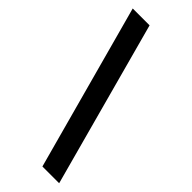

<svg xmlns="http://www.w3.org/2000/svg" viewBox="-318 -847 1111 1111"><g transform="rotate(45 237.5 -292.0)"><path d="M168 -800H30L307 216H444Z"/></g></svg>

Font: Noto Sans Sinhala UI SemiCondensed ExtraBold
Style: Regular
Weight: 800
Width: 4
Designer: Jelle Bosma - Monotype Design Team
Foundry: Monotype Imaging Inc.
Version: Version 2.006